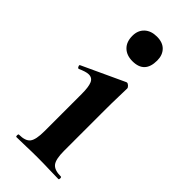

<svg xmlns="http://www.w3.org/2000/svg" viewBox="-194 -615 651 651"><g transform="rotate(45 131.5 -289.0)"><path d="M39 0Q36 0 36 -6Q36 -12 39 -12Q70 -12 81 -26.5Q92 -41 92 -81V-260Q92 -293 85.5 -308.5Q79 -324 62 -324Q55 -324 45.5 -321Q36 -318 25 -313Q21 -312 18.5 -318Q16 -324 19 -325L170 -395Q172 -396 173 -396Q178 -396 183 -391Q188 -386 188 -382Q188 -370 187 -342Q186 -314 186 -262V-81Q186 -41 197.5 -26.5Q209 -12 240 -12Q243 -12 243 -6Q243 0 240 0Q220 0 194 -1Q168 -2 139 -2Q111 -2 85 -1Q59 0 39 0ZM135 -460Q107 -460 90.5 -476Q74 -492 74 -521Q74 -547 90.5 -562.5Q107 -578 135 -578Q163 -578 178 -562.5Q193 -547 193 -521Q193 -460 135 -460Z"/></g></svg>

Font: Cormorant Garamond Light
Style: Regular
Weight: 300
Designer: Christian Thalmann (Catharsis Fonts)
Foundry: Catharsis Fonts
Version: Version 4.001